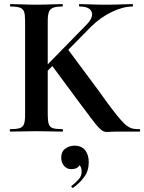

<svg xmlns="http://www.w3.org/2000/svg" viewBox="-20 -645 707 941"><path d="M103 -81V-544Q103 -573 98 -587.5Q93 -602 77.5 -607.5Q62 -613 32 -613Q29 -613 29 -619Q29 -625 32 -625Q58 -625 90 -623.5Q122 -622 158 -622Q196 -622 228 -623.5Q260 -625 285 -625Q288 -625 288 -619Q288 -613 285 -613Q255 -613 240 -607Q225 -601 219.5 -586Q214 -571 214 -542V-81Q214 -52 219 -37Q224 -22 239 -17Q254 -12 285 -12Q289 -12 289 -6Q289 0 285 0Q259 0 227.5 -1Q196 -2 158 -2Q122 -2 89 -1Q56 0 30 0Q28 0 28 -6Q28 -12 30 -12Q61 -12 76.5 -17Q92 -22 97.5 -37Q103 -52 103 -81ZM367 -145 230 -330 310 -407 463 -201Q502 -146 529 -110.5Q556 -75 574.5 -54.5Q593 -34 607 -25Q621 -16 634.5 -14Q648 -12 664 -12Q667 -12 667 -6Q667 0 664 0Q620 0 593 0Q566 0 552 0Q527 0 513 1.5Q499 3 488.5 -1Q478 -5 464.5 -19Q451 -33 428.5 -63Q406 -93 367 -145ZM144 -258 402 -522Q439 -559 429.5 -586Q420 -613 370 -613Q367 -613 367 -619Q367 -625 370 -625Q397 -625 425 -623.5Q453 -622 499 -622Q547 -622 575 -623.5Q603 -625 629 -625Q632 -625 632 -619Q632 -613 629 -613Q583 -613 528 -586.5Q473 -560 428 -516L171 -255ZM339 275Q335 277 331.5 272.5Q328 268 332 265Q350 251 365 234.5Q380 218 380 198Q380 175 371 166Q362 157 348 156L375 137Q376 160 364.5 172Q353 184 329 184Q308 184 294 168Q280 152 280 127Q280 98 300 83.5Q320 69 345 69Q380 69 397.5 91.5Q415 114 415 150Q415 192 393 222Q371 252 339 275Z"/></svg>

Font: Cormorant Light
Style: Regular
Weight: 300
Designer: Christian Thalmann (Catharsis Fonts)
Foundry: Catharsis Fonts
Version: Version 4.000